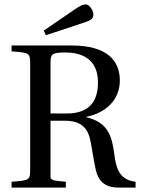

<svg xmlns="http://www.w3.org/2000/svg" viewBox="-20 -858 645 878"><path d="M180 -718 190 -697 350 -750C392 -763 405 -770 407 -788C409 -807 391 -834 377 -837C362 -840 349 -834 316 -811ZM33 0H281V-27C242 -31 220 -31 213 -42C210 -46 211 -47 211 -87V-306H275C331 -306 375 -289 391 -225C398 -199 408 -124 418 -81C432 -21 469 0 524 0H600V-27C527 -35 511 -87 503 -151C492 -235 475 -298 375 -322V-324C463 -341 528 -401 528 -490C528 -580 471 -650 307 -650H33V-623C116 -617 118 -616 118 -563V-87C118 -34 116 -33 33 -27ZM211 -339V-571C211 -610 217 -618 279 -618C349 -618 428 -592 428 -481C428 -382 376 -339 285 -339Z"/></svg>

Font: erewhon
Style: Regular
Weight: 400
Version: Version 1.0.0